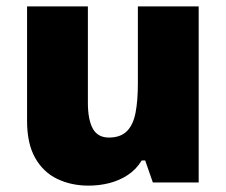

<svg xmlns="http://www.w3.org/2000/svg" viewBox="-20 -573 710 603"><path d="M604 -553V0H460L436 -69H425Q408 -41 381.5 -23.5Q355 -6 323.5 2Q292 10 258 10Q204 10 160 -11Q116 -32 90.5 -77Q65 -122 65 -193V-553H256V-251Q256 -197 271.5 -169Q287 -141 322 -141Q358 -141 378 -160.5Q398 -180 405.5 -218Q413 -256 413 -311V-553Z"/></svg>

Font: Noto Sans Devanagari Black
Style: Regular
Weight: 900
Version: Version 2.003